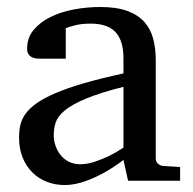

<svg xmlns="http://www.w3.org/2000/svg" viewBox="-20 -514 549 546"><path d="M331.1 -267.1Q263.7 -250 224.1 -233.4Q184.6 -216.8 164.3 -200Q144 -183.1 138.4 -165.8Q132.8 -148.4 132.8 -129.9Q132.8 -114.3 137.9 -99.4Q143.1 -84.5 152.6 -72.8Q162.1 -61 176 -54Q189.9 -46.9 208 -46.9Q228 -46.9 249.8 -54.2Q271.5 -61.5 289.6 -70.3Q310.5 -80.6 331.1 -94.2ZM344.2 0 331.1 -59.1Q304.7 -39.1 276.9 -23.4Q264.6 -16.6 251 -10.3Q237.3 -3.9 222.9 1.2Q208.5 6.3 193.6 9.3Q178.7 12.2 164.1 12.2Q136.7 12.2 113 2.9Q89.4 -6.3 71.8 -23.9Q54.2 -41.5 44.2 -66.4Q34.2 -91.3 34.2 -123Q34.2 -141.6 37.8 -158.2Q41.5 -174.8 52.7 -190.4Q64 -206.1 84.2 -220.5Q104.5 -234.9 137.5 -249Q170.4 -263.2 218 -277.1Q265.6 -291 331.1 -305.2V-348.1Q331.1 -398.4 308.6 -422.6Q286.1 -446.8 237.8 -446.8Q211.4 -446.8 192.9 -441.9Q174.3 -437 167 -434.1V-347.2H94.2Q87.4 -347.2 80.8 -348.1Q74.2 -349.1 68.8 -352.3Q63.5 -355.5 60.3 -361.1Q57.1 -366.7 57.1 -376Q57.1 -406.7 75.7 -429Q94.2 -451.2 124 -465.8Q153.8 -480.5 190.9 -487.3Q228 -494.1 265.1 -494.1Q311.5 -494.1 342 -482.9Q372.6 -471.7 390.4 -451.7Q408.2 -431.6 415.5 -404.3Q422.9 -377 422.9 -344.2V-64Q422.9 -54.7 429 -48.8Q435.1 -43 443.8 -42L492.2 -39.1V0Z"/></svg>

Font: BabelStone Ogham
Style: Italic
Weight: 400
Italic angle: -30°
Designer: Andrew West
Foundry: BabelStone
Version: Version 2.02 March 14, 2022